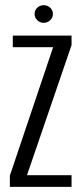

<svg xmlns="http://www.w3.org/2000/svg" viewBox="-20 -730 317 750"><path d="M18.5 0V-43.9L187.5 -545.5H30V-591H259.5V-553.7L85.4 -45.5H259.5V0ZM150.6 -640.8Q136.1 -640.8 125.6 -651.1Q115.1 -661.3 115.1 -675.5Q115.1 -690 125.6 -699.9Q136.1 -709.7 150.6 -709.7Q165.4 -709.7 176 -699.9Q186.7 -690 186.7 -675.6Q186.7 -661.3 176 -651.1Q165.4 -640.8 150.6 -640.8Z"/></svg>

Font: Alumni Sans Thin
Style: Regular
Weight: 100
Designer: Robert E. Leuschke
Foundry: Robert E. Leuschke
Version: Version 1.018